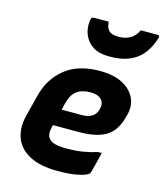

<svg xmlns="http://www.w3.org/2000/svg" viewBox="-121 -904 860 1006"><g transform="rotate(15 309.5 -400.5)"><path d="M366 -552Q441 -552 489.5 -526.5Q538 -501 557.5 -458.5Q577 -416 563 -366L558 -348Q538 -275 487 -244.5Q436 -214 339 -214H201L199 -206Q187 -162 204 -141Q215 -126 239 -120Q263 -114 302 -114Q350 -114 389.5 -120.5Q429 -127 466 -139H486Q479 -112 472.5 -84Q466 -56 458 -28Q457 -23 453 -19Q441 -7 397.5 2.5Q354 12 286 12Q192 12 134 -18.5Q76 -49 56 -103Q36 -157 53 -225L83 -343Q107 -438 178 -495Q249 -552 366 -552ZM347 -431Q301 -431 273 -410Q245 -389 233 -341L224 -304H336Q366 -304 388 -317Q410 -330 417 -360Q425 -393 406 -412Q387 -431 347 -431ZM414 -750Q448 -750 474.5 -764.5Q501 -779 517 -813H606Q616 -813 618 -809Q620 -805 615 -791Q589 -712 535.5 -675Q482 -638 399 -638H385Q336 -638 303.5 -659Q271 -680 256 -715Q241 -750 246 -791Q248 -805 252 -809Q256 -813 266 -813H343Q345 -779 361 -764.5Q377 -750 414 -750Z"/></g></svg>

Font: Recursive Sn Lnr St XBd
Style: Italic
Weight: 800
Italic angle: -15°
Version: Version 1.079;hotconv 1.0.112;makeotfexe 2.5.65598; ttfautoh